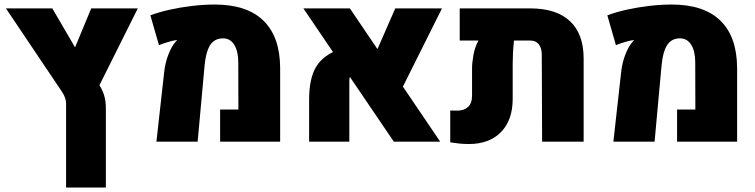

<svg xmlns="http://www.w3.org/2000/svg" viewBox="-20 -628 3348 851"><path d="M272.9 203.1V-168.9Q272.9 -193.4 255.4 -220.2L6.3 -590.8H211.9L353.5 -348.1L412.1 -263.7Q432.1 -234.9 440.7 -208.3Q449.2 -181.6 449.2 -148.4V203.1ZM399.4 -207.5 286.1 -354 384.3 -590.8H590.8Z M673.3 0 708 -311Q712.4 -350.1 726.3 -386.2Q740.2 -422.4 758.8 -443.4Q759.8 -444.3 761.2 -446Q762.7 -447.8 763.7 -448.2V-450.7Q745.6 -448.2 721.7 -440.9Q697.8 -433.6 684.6 -427.7L646.5 -560.1Q684.1 -574.2 732.2 -585Q780.3 -595.7 832 -601.8Q883.8 -607.9 932.1 -607.9Q1074.2 -607.9 1147.7 -536.4Q1221.2 -464.8 1221.7 -326.2V0H955.6V-142.6H1036.6L1036.1 -351.6Q1036.1 -400.9 1018.3 -429.4Q1000.5 -458 968.8 -458Q930.2 -458 911.1 -427.5Q892.1 -397 886.7 -336.4L856 0Z M1725.6 0 1324.7 -590.8H1530.8L1931.2 0ZM1350.1 0V-186.5Q1350.1 -281.2 1381.8 -333Q1413.6 -384.8 1487.8 -410.6L1551.3 -318.8Q1528.3 -297.4 1528.3 -269V0ZM1939 -590.8 1748.5 -209.5 1629.4 -356.4 1731.9 -590.8Z M2330.6 -590.8Q2445.8 -590.8 2506.3 -534.2Q2566.9 -477.5 2566.9 -368.2V0H2382.8L2381.3 -384.8Q2381.3 -415 2368.2 -431.6Q2355 -448.2 2331.1 -448.2H2258.3Q2254.9 -420.4 2253.7 -392.8Q2252.4 -365.2 2252.4 -344.7V-189.9Q2252.4 -95.7 2200.7 -42.7Q2148.9 10.3 2058.6 10.3Q2035.2 10.3 2016.1 8.3Q1997.1 6.3 1975.6 2.9V-138.2Q1982.9 -138.2 1990.7 -137.9Q1998.5 -137.7 2006.8 -137.7Q2037.1 -137.7 2054.7 -154.1Q2072.3 -170.4 2072.3 -204.6V-327.1Q2072.3 -349.6 2078.6 -384.8Q2085 -419.9 2100.6 -448.2H2017.6V-590.8Z M2698.7 0 2733.4 -311Q2737.8 -350.1 2751.7 -386.2Q2765.6 -422.4 2784.2 -443.4Q2785.2 -444.3 2786.6 -446Q2788.1 -447.8 2789.1 -448.2V-450.7Q2771 -448.2 2747.1 -440.9Q2723.1 -433.6 2710 -427.7L2671.9 -560.1Q2709.5 -574.2 2757.6 -585Q2805.7 -595.7 2857.4 -601.8Q2909.2 -607.9 2957.5 -607.9Q3099.6 -607.9 3173.1 -536.4Q3246.6 -464.8 3247.1 -326.2V0H2981V-142.6H3062L3061.5 -351.6Q3061.5 -400.9 3043.7 -429.4Q3025.9 -458 2994.1 -458Q2955.6 -458 2936.5 -427.5Q2917.5 -397 2912.1 -336.4L2881.3 0Z"/></svg>

Font: Heebo Black
Style: Regular
Weight: 900
Designer: Oded Ezer
Foundry: Ezer Type House
Version: Version 3.100